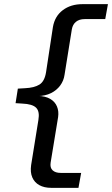

<svg xmlns="http://www.w3.org/2000/svg" viewBox="-20 -725 540 925"><path d="M227 180Q193 180 169.5 167Q146 154 135.5 129.5Q125 105 130 70L165 -147Q172 -188 154 -206Q136 -224 87 -226L55 -228L66 -298L100 -300Q145 -302 170 -317.5Q195 -333 202 -378L235 -595Q244 -647 282.5 -676Q321 -705 377 -705H500L487 -633H388Q362 -633 346 -620Q330 -607 326 -583L291 -365Q287 -336 270 -313Q253 -290 226 -276.5Q199 -263 162 -262L163 -263Q199 -262 222 -248.5Q245 -235 254.5 -212Q264 -189 260 -161L224 58Q220 83 233.5 95.5Q247 108 272 108H371L358 180Z"/></svg>

Font: Nunito Sans 10pt Expanded
Style: Italic
Weight: 400
Width: 7
Italic angle: -9°
Designer: Vernon Adams
Foundry: Vernon Adams
Version: Version 3.101;gftools[0.9.27]